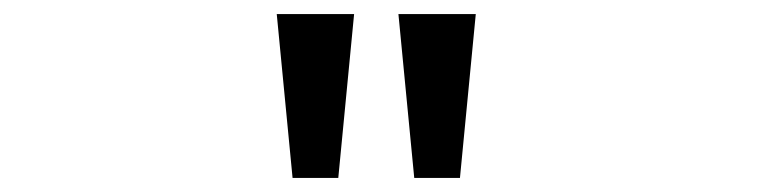

<svg xmlns="http://www.w3.org/2000/svg" viewBox="-20 -777 1090 273"><path d="M373.5 -757H483.5L461 -524H396ZM546.5 -757H656.5L634 -524H569Z"/></svg>

Font: League Mono Extended
Style: Regular
Weight: 400
Width: 9
Designer: Tyler Finck
Foundry: The League of Moveable Type / Tyler Finck
Version: Version 2.210